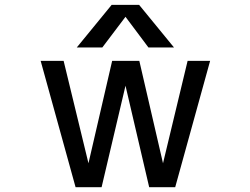

<svg xmlns="http://www.w3.org/2000/svg" viewBox="-20 -778 1040 800"><path d="M705.1 -580.1H598.6L502.9 -708L406.2 -580.1H299.8L445.3 -757.8H559.6ZM659.2 -97.7 761.7 -524.4H855.5L710 2H601.6L502.9 -420.9L403.3 2H294.9L149.4 -524.4H245.1L348.6 -97.7L447.3 -524.4H560.5Z"/></svg>

Font: Gen Shin Gothic Monospace Regular
Style: Regular
Weight: 400
Designer: [Source Han Sans]
Ryoko NISHIZUKA  (kana & ideographs); Paul D. Hunt (Latin, Greek & Cyrillic); Wenlong ZHANG  (bopomofo
Version: Version 1.002.20150607